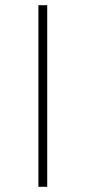

<svg xmlns="http://www.w3.org/2000/svg" viewBox="-20 -720 330 740"><path d="M128 0V-700H162V0Z"/></svg>

Font: Montserrat ExtraLight
Style: Regular
Weight: 200
Designer: Julieta Ulanovsky
Foundry: Julieta Ulanovsky
Version: Version 9.000; ttfautohint (v1.8.4.7-5d5b)